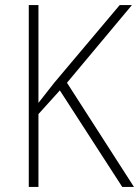

<svg xmlns="http://www.w3.org/2000/svg" viewBox="-20 -734 546 754"><path d="M506 0 243 -409 498 -714H450L193 -409C168 -377 147 -351 131 -330V-714H93V0H131V-286L215 -379L460 0Z"/></svg>

Font: Noto Sans Myanmar SemiCondensed ExtraLight
Style: Regular
Weight: 200
Width: 4
Designer: Monotype Design Team
Foundry: Monotype Imaging Inc.
Version: Version 2.107